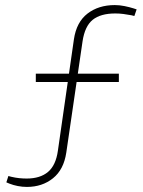

<svg xmlns="http://www.w3.org/2000/svg" viewBox="-20 -730 563 756"><path d="M86 6Q68 6 50 2.5Q32 -1 17 -7L5 -12L13 -37L24 -34Q41 -30 56 -28.5Q71 -27 85 -27Q138 -27 169 -53Q200 -79 208 -137L271 -575Q281 -643 324.5 -676.5Q368 -710 432 -710Q451 -710 470.5 -706Q490 -702 506 -697L518 -693L509 -667L497 -670Q481 -673 465.5 -675Q450 -677 434 -677Q376 -677 345 -652Q314 -627 305 -567L241 -129Q231 -62 188.5 -28Q146 6 86 6ZM121 -407V-440H448V-407Z"/></svg>

Font: REM Thin
Style: Regular
Weight: 250
Designer: Octavio Pardo
Foundry: Ashler Design
Version: Version 1.005;gftools[0.9.28]